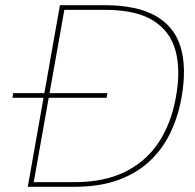

<svg xmlns="http://www.w3.org/2000/svg" viewBox="-20 -720 751 740"><path d="M28 -343 31 -361H394L391 -343ZM87 0 211 -700H382Q507 -700 579.5 -659Q652 -618 676 -539Q700 -460 680 -346Q667 -272 637 -209Q607 -146 557 -99Q507 -52 435 -26Q363 0 266 0ZM110 -18H267Q381 -18 461.5 -57.5Q542 -97 591 -170.5Q640 -244 658 -346Q677 -449 656.5 -524.5Q636 -600 570 -641Q504 -682 385 -682H228Z"/></svg>

Font: DM Sans 17pt Thin
Style: Italic
Weight: 250
Italic angle: -10°
Version: Version 4.004;gftools[0.9.30]